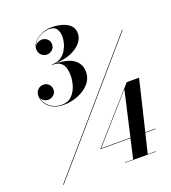

<svg xmlns="http://www.w3.org/2000/svg" viewBox="-160 -928 1021 1148"><g transform="rotate(-20 350.0 -354.0)"><path d="M403.5 -489.5Q403.5 -446 375 -414.2Q346.5 -382.5 302.8 -365.2Q259 -348 213 -348Q170.5 -348 142.2 -363.5Q114 -379 100.2 -402.5Q86.5 -426 86.5 -450Q86.5 -474 101.2 -488.8Q116 -503.5 137.5 -503.5Q156.5 -503.5 170.5 -490.2Q184.5 -477 184.5 -455Q184.5 -435 169.5 -421.8Q154.5 -408.5 135.5 -408.5Q121 -408.5 108.5 -416.2Q96 -424 90.5 -435.5Q96.5 -401 127.5 -376.8Q158.5 -352.5 201 -352.5Q240.5 -352.5 264.2 -375.8Q288 -399 299 -433Q310 -467 310 -499.5Q310 -521.5 304.8 -544Q299.5 -566.5 281.8 -581.5Q264 -596.5 226 -596.5V-599Q260 -599 282.8 -613.5Q305.5 -628 318.5 -649.8Q331.5 -671.5 337.2 -694Q343 -716.5 343 -732.5Q343 -763 330.2 -783.5Q317.5 -804 282 -804Q264 -804 241.5 -795.8Q219 -787.5 200.5 -772.2Q182 -757 175.5 -735.5Q182 -747 194.8 -753.5Q207.5 -760 220 -760Q239 -760 254 -747.5Q269 -735 269 -713.5Q269 -690 253 -677.5Q237 -665 220 -665Q200.5 -665 185.2 -679Q170 -693 170 -717.5Q170 -743.5 189.5 -764.2Q209 -785 238.8 -797.2Q268.5 -809.5 300 -809.5Q333 -809.5 364.5 -801Q396 -792.5 416.2 -773.2Q436.5 -754 436.5 -720.5Q436.5 -692 415.2 -665Q394 -638 352 -619.5Q310 -601 247.5 -598Q332.5 -594.5 368 -565.5Q403.5 -536.5 403.5 -489.5ZM691.5 -650H696L47.5 100H43ZM632.5 100.5V103H437.5V100.5H489L517.5 -24.5H325.5L611 -347H689.5L613 -27.5H677.5V-24.5H612L582 100.5ZM332 -27.5H518.5L583.5 -312.5Z"/></g></svg>

Font: Bodoni* 36pt
Style: Bold Italic
Weight: 700
Italic angle: -13°
Version: Version 2.3